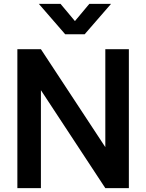

<svg xmlns="http://www.w3.org/2000/svg" viewBox="-20 -975 758 995"><path d="M192 0H70V-720H192L525.8 -212.5V-720H647.8V0H525.8L192 -507.7ZM293.7 -955H181.2L317.8 -797.5H418.8L555.5 -955H443L368.3 -865.8Z"/></svg>

Font: Manrope Variable Light
Style: Regular
Weight: 200
Designer: Mikhail Sharanda
Foundry: Mikhail Sharanda
Version: Version 4.505